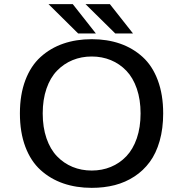

<svg xmlns="http://www.w3.org/2000/svg" viewBox="-20 -895 890 926"><path d="M621.5 -733.5H536L392.5 -875H510ZM442.5 -733.5H357L214 -875H331ZM422.5 11Q347.5 11 285.2 -10.5Q223 -32 175.8 -74.8Q128.5 -117.5 102.2 -187.2Q76 -257 76 -348Q76 -438.5 102.2 -508Q128.5 -577.5 175.8 -620.2Q223 -663 285.2 -684.5Q347.5 -706 422.5 -706Q497.5 -706 559.2 -684.5Q621 -663 668 -620.2Q715 -577.5 741 -508Q767 -438.5 767 -348Q767 -275 750 -215.2Q733 -155.5 702.2 -113.8Q671.5 -72 628.2 -43.8Q585 -15.5 533.5 -2.2Q482 11 422.5 11ZM422.5 -72.5Q472 -72.5 514.5 -90Q557 -107.5 589.2 -141.2Q621.5 -175 639.8 -228Q658 -281 658 -348Q658 -414.5 639.8 -467.5Q621.5 -520.5 589.2 -554Q557 -587.5 514.5 -605Q472 -622.5 422.5 -622.5Q372.5 -622.5 330 -605Q287.5 -587.5 255 -554Q222.5 -520.5 204.2 -467.5Q186 -414.5 186 -348Q186 -281 204.2 -228Q222.5 -175 255 -141.2Q287.5 -107.5 330 -90Q372.5 -72.5 422.5 -72.5Z"/></svg>

Font: League Mono Wide
Style: Regular
Weight: 400
Width: 8
Designer: Tyler Finck
Foundry: The League of Moveable Type / Tyler Finck
Version: Version 2.210